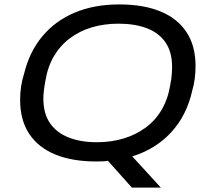

<svg xmlns="http://www.w3.org/2000/svg" viewBox="-20 -718 946 868"><path d="M576 130 468 9Q456 11 442.5 11.5Q429 12 415 12Q307 12 230 -19.5Q153 -51 112 -113Q71 -175 71 -266Q71 -298 75.5 -328Q80 -358 89 -385Q113 -484 171.5 -554Q230 -624 318 -661Q406 -698 519 -698Q628 -698 705 -666.5Q782 -635 823 -573Q864 -511 864 -420Q864 -391 860.5 -363Q857 -335 849 -308Q824 -196 754 -120Q684 -44 578 -11L707 130ZM418 -75Q483 -75 539 -92Q595 -109 639 -141.5Q683 -174 711.5 -223Q740 -272 750 -336Q753 -350 754.5 -361.5Q756 -373 756.5 -382Q757 -391 757.5 -399.5Q758 -408 758 -415Q758 -483 728 -526.5Q698 -570 643.5 -590.5Q589 -611 516 -611Q451 -611 395.5 -594.5Q340 -578 296 -545Q252 -512 223.5 -463.5Q195 -415 185 -351Q182 -337 180.5 -325.5Q179 -314 178 -305Q177 -296 176.5 -287.5Q176 -279 176 -272Q176 -204 206.5 -160.5Q237 -117 291.5 -96Q346 -75 418 -75Z"/></svg>

Font: Archivo SemiExpanded
Style: Italic
Weight: 400
Width: 6
Italic angle: -10°
Designer: Hector Gatti
Foundry: Omnibus-Type
Version: Version 2.001